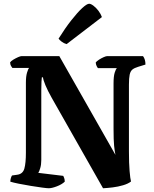

<svg xmlns="http://www.w3.org/2000/svg" viewBox="-20 -1003 819 1023"><path d="M240 0Q231 0 204.5 -3.5Q178 -7 144.5 -12.5Q111 -18 81 -24Q51 -30 35 -35Q35 -45 38 -54.5Q41 -64 44 -68L72 -72Q102 -76 110 -105.5Q118 -135 118 -189V-563Q118 -596 124 -616Q130 -636 135 -641H46Q43 -644 38.5 -652Q34 -660 34 -671Q39 -678 51.5 -685.5Q64 -693 76.5 -698.5Q89 -704 95 -704H296L595 -178Q591 -197 588 -226Q585 -255 585 -317V-559Q585 -596 591 -615.5Q597 -635 603 -640H502Q499 -643 495 -651Q491 -659 490 -670Q495 -677 507.5 -685Q520 -693 532.5 -698.5Q545 -704 551 -704H742Q755 -687 755 -659L716 -647Q696 -641 685.5 -632.5Q675 -624 671 -605.5Q667 -587 667 -552V-196Q667 -133 670.5 -91.5Q674 -50 678 -36Q663 -24 636 -16Q609 -8 580 -4.5Q551 -1 529 0L256 -481Q234 -520 222 -549Q210 -578 209 -591H203Q202 -585 201 -568Q200 -551 200 -522V-151Q200 -126 194.5 -107.5Q189 -89 184 -82L317 -66Q319 -63 322 -54.5Q325 -46 325 -35Q309 -20 282.5 -10Q256 0 240 0ZM335 -768Q320 -772 308.5 -781Q297 -790 292 -797Q327 -853 360 -895Q393 -937 418 -960Q443 -983 455 -983Q464 -983 478 -972.5Q492 -962 504.5 -945.5Q517 -929 523 -912Z"/></svg>

Font: Texturina 72pt ExtraBold
Style: Regular
Weight: 800
Designer: Guillermo Torres Carreño
Foundry: Omnibus-Type
Version: Version 1.002; ttfautohint (v1.8.3)